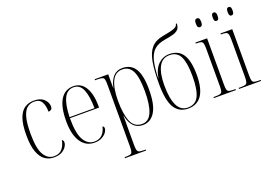

<svg xmlns="http://www.w3.org/2000/svg" viewBox="-128 -1139 2508 1759"><g transform="rotate(-20 1125.5 -260.0)"><path d="M222 10Q173 10 134.5 -16.5Q96 -43 73.5 -104Q51 -165 51 -268Q51 -373 73 -433Q95 -493 134 -518Q173 -543 223 -543Q287 -543 320.5 -511Q354 -479 354 -440Q354 -418 343 -409.5Q332 -401 316 -401Q316 -460 295.5 -496.5Q275 -533 223 -533Q184 -533 154.5 -510Q125 -487 108.5 -429.5Q92 -372 92 -268Q92 -123 128.5 -61.5Q165 0 226 0Q278 0 305.5 -32.5Q333 -65 342 -115Q357 -108 357 -88Q357 -68 342 -45Q327 -22 297.5 -6Q268 10 222 10Z M617 10Q533 10 485.5 -61Q438 -132 438 -262Q438 -403 482 -473Q526 -543 607 -543Q683 -543 723.5 -476Q764 -409 764 -293V-278H480Q479 -131 516.5 -65.5Q554 0 619 0Q667 0 695.5 -28.5Q724 -57 734 -105Q749 -100 749 -83Q749 -65 734 -43.5Q719 -22 689.5 -6Q660 10 617 10ZM723 -288Q722 -405 695 -469Q668 -533 607 -533Q544 -533 513.5 -470Q483 -407 480 -288Z M829 239V229H840Q870 229 884.5 224.5Q899 220 903.5 203.5Q908 187 908 152V-452Q908 -486 903.5 -501.5Q899 -517 883.5 -521.5Q868 -526 835 -526H815V-536H947V-404H949Q964 -472 997.5 -509Q1031 -546 1087 -546Q1169 -546 1210 -482Q1251 -418 1251 -278Q1251 -130 1207.5 -60Q1164 10 1089 10Q1033 10 998.5 -26Q964 -62 950 -131H948Q949 -99 948.5 -63.5Q948 -28 948 12V152Q948 187 952.5 203.5Q957 220 971.5 224.5Q986 229 1015 229H1034V239ZM1085 -2Q1150 -2 1180 -72.5Q1210 -143 1210 -276Q1210 -411 1179.5 -472.5Q1149 -534 1082 -534Q1014 -534 981 -466.5Q948 -399 948 -275Q948 -147 978.5 -74.5Q1009 -2 1085 -2Z M1530 10Q1442 10 1398 -61Q1354 -132 1354 -297Q1354 -425 1369 -508.5Q1384 -592 1424.5 -637Q1465 -682 1541 -695Q1596 -705 1626.5 -713Q1657 -721 1671 -731.5Q1685 -742 1687 -759H1697Q1696 -723 1679.5 -704Q1663 -685 1630 -675Q1597 -665 1545 -657Q1477 -646 1439 -613Q1401 -580 1384.5 -515.5Q1368 -451 1365 -345H1367Q1382 -433 1428 -476Q1474 -519 1535 -519Q1624 -519 1666 -454Q1708 -389 1708 -255Q1708 10 1530 10ZM1530 0Q1605 0 1636 -63Q1667 -126 1667 -256Q1667 -384 1637.5 -446.5Q1608 -509 1533 -509Q1462 -509 1428.5 -444Q1395 -379 1395 -266Q1395 -136 1428 -68Q1461 0 1530 0Z M1886 -654Q1874 -654 1867 -663Q1860 -672 1860 -697Q1860 -722 1867 -731Q1874 -740 1886 -740Q1897 -740 1904.5 -731Q1912 -722 1912 -697Q1912 -672 1904.5 -663Q1897 -654 1886 -654ZM1782 0V-10H1801Q1832 -10 1847 -14.5Q1862 -19 1866.5 -35Q1871 -51 1871 -85V-448Q1871 -483 1866.5 -499.5Q1862 -516 1848.5 -521Q1835 -526 1807 -526H1797V-536H1911V-86Q1911 -51 1915.5 -35Q1920 -19 1935 -14.5Q1950 -10 1980 -10H1997V0Z M2194 -656Q2182 -656 2176 -665Q2170 -674 2170 -697Q2170 -720 2176 -729Q2182 -738 2194 -738Q2206 -738 2212 -729Q2218 -720 2218 -697Q2218 -674 2212 -665Q2206 -656 2194 -656ZM2048 -656Q2036 -656 2030 -665Q2024 -674 2024 -697Q2024 -720 2030 -729Q2036 -738 2048 -738Q2059 -738 2065.5 -729Q2072 -720 2072 -697Q2072 -674 2065.5 -665Q2059 -656 2048 -656ZM2027 0V-10H2046Q2077 -10 2091.5 -14.5Q2106 -19 2111 -35Q2116 -51 2116 -85V-449Q2116 -483 2111.5 -499.5Q2107 -516 2093.5 -521Q2080 -526 2052 -526H2042V-536H2156V-86Q2156 -51 2160.5 -35Q2165 -19 2180 -14.5Q2195 -10 2226 -10H2242V0Z"/></g></svg>

Font: Noto Serif Display Condensed ExtraLight
Style: Regular
Weight: 200
Width: 3
Designer: Monotype Design Team
Foundry: Monotype Imaging Inc.
Version: Version 2.009